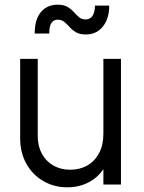

<svg xmlns="http://www.w3.org/2000/svg" viewBox="-20 -787 613 819"><path d="M66 -198V-536H141V-207Q141 -164 158.5 -131.5Q176 -99 207.5 -81Q239 -63 280 -63Q321 -63 353 -81.5Q385 -100 403 -134.5Q421 -169 421 -217V-536H496V0H421V-104L438 -100Q419 -48 373 -18Q327 12 267 12Q211 12 165 -14.5Q119 -41 92.5 -88.5Q66 -136 66 -198ZM226 -703Q210 -703 200 -690Q190 -677 190 -644H128Q128 -704 154.5 -735.5Q181 -767 226 -767Q252 -767 268 -757.5Q284 -748 295 -735.5Q306 -723 317.5 -713.5Q329 -704 346 -704Q364 -704 374.5 -719.5Q385 -735 385 -763H446Q446 -708 419 -674Q392 -640 346 -640Q320 -640 304 -649.5Q288 -659 277 -671.5Q266 -684 254.5 -693.5Q243 -703 226 -703Z"/></svg>

Font: Kosmopol Plus Jakarta Sans
Style: Regular
Weight: 400
Designer: Gumpita Rahayu
Foundry: Tokotype
Version: Version 2.006